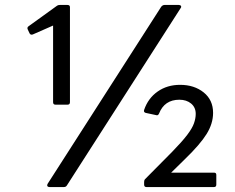

<svg xmlns="http://www.w3.org/2000/svg" viewBox="-20 -754 946 774"><path d="M179 0Q173 0 171 -4Q169 -8 172 -13L630 -727Q636 -734 643 -734H701Q707 -734 709.5 -730Q712 -726 708 -721L250 -7Q246 0 238 0ZM570 0Q561 0 561 -10V-21Q561 -28 565 -32L674 -142Q714 -183 734.5 -210Q755 -237 762 -257Q769 -277 769 -295Q769 -321 750.5 -336.5Q732 -352 703 -352Q643 -352 621 -296Q617 -287 609 -290L567 -299Q558 -302 561 -311Q577 -358 615.5 -385Q654 -412 706 -412Q763 -412 801 -381.5Q839 -351 839 -299Q839 -256 813 -214Q787 -172 726 -113L670 -58H843Q852 -58 852 -49V-10Q852 0 843 0ZM204 -332Q194 -332 194 -342V-651L112 -615Q103 -612 99 -620L92 -635Q88 -643 95 -648L210 -731Q214 -734 221 -734H252Q262 -734 262 -725V-342Q262 -332 252 -332Z"/></svg>

Font: LINE Seed Sans
Style: Regular
Weight: 400
Designer: LINE VX Design & Dalton Maag Ltd & Sandoll Inc
Foundry: Dalton Maag Ltd
Version: Version 1.003